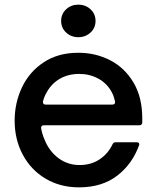

<svg xmlns="http://www.w3.org/2000/svg" viewBox="-20 -795 675 826"><path d="M43 -276Q43 -352 74.5 -419Q106 -486 168 -527Q230 -568 317 -568Q391 -568 453.5 -536Q516 -504 554 -440.5Q592 -377 592 -286V-269Q592 -256 579 -256H168Q162 -256 159 -252.5Q156 -249 157 -243Q161 -219 171 -196Q191 -145 231 -115Q271 -85 322 -85Q372 -85 408.5 -109.5Q445 -134 464 -174Q468 -183 478 -183H567Q574 -183 577 -180Q580 -177 579 -172Q550 -90 484.5 -39.5Q419 11 320 11Q239 11 176 -26.5Q113 -64 78 -129.5Q43 -195 43 -276ZM463 -345Q470 -345 473 -348.5Q476 -352 475 -359Q469 -384 461 -398Q441 -436 403.5 -456.5Q366 -477 321 -477Q274 -477 238 -456.5Q202 -436 181 -398Q170 -379 165 -359Q165 -358 164.5 -357Q164 -356 165 -355Q165 -345 177 -345ZM243 -705Q243 -735 264.5 -755Q286 -775 317 -775Q348 -775 369.5 -755Q391 -735 391 -705Q391 -675 369.5 -655Q348 -635 317 -635Q286 -635 264.5 -655Q243 -675 243 -705Z"/></svg>

Font: Open Sauce Two Medium
Style: Regular
Weight: 500
Designer: Alfredo Marco Pradil
Foundry: Creative Sauce Fz LLC
Version: Version 1.477